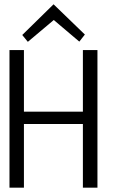

<svg xmlns="http://www.w3.org/2000/svg" viewBox="-20 -869 586 889"><path d="M431.2 0H363.8V-294.9H90.8V0H23.9V-637.2H90.8V-352.1H363.8V-637.2H431.2ZM373 -709 347.2 -676.3 229 -776.4 108.9 -675.3 83 -707 228 -849.1Z"/></svg>

Font: Anonymous Pro
Style: Regular
Weight: 400
Monospace: yes
Designer: Mark Simonson
Version: Version 1.003